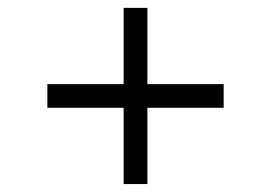

<svg xmlns="http://www.w3.org/2000/svg" viewBox="-20 -529 692 490"><path d="M295.5 -59.3H356.2V-253.9H550.8V-314.3H356.2V-508.9H295.5V-314.3H100.9V-253.9H295.5Z"/></svg>

Font: Karasuma Gothic
Style: Light
Weight: 300
Designer: Rasmus Andersson / Ryoko Nishizuka
Foundry: rsms
Version: Version 1.00